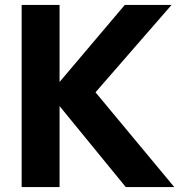

<svg xmlns="http://www.w3.org/2000/svg" viewBox="-20 -760 756 780"><path d="M68 0V-740H222V-427L487 -740H677L368 -385L688 0H491L222 -329V0Z"/></svg>

Font: Be Vietnam Pro
Style: Bold
Weight: 700
Designer: Lam Bao, Tony Le, Vietanh Nguyen
Foundry: Yellow Type Foundry
Version: Version 1.002; ttfautohint (v1.8.3)